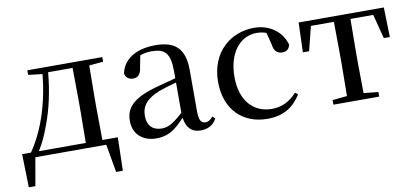

<svg xmlns="http://www.w3.org/2000/svg" viewBox="-67 -759 2484 1152"><g transform="rotate(-10 1175.0 -183.0)"><path d="M140 -494 226 -484C209 -307 156 -148 76 -32H22L27 171H67L97 0H529L559 171H600L605 -32H511L509 -230V-292L511 -486L597 -494V-522H140ZM410 -32H124C151 -74 173 -123 191 -173C228 -269 251 -377 261 -489H410L412 -292V-230Z M1103 14C1147 14 1179 -3 1201 -42L1185 -56C1168 -36 1156 -29 1140 -29C1114 -29 1100 -46 1100 -104V-355C1100 -483 1044 -537 923 -537C802 -537 725 -486 708 -402C713 -377 731 -363 757 -363C784 -363 804 -378 809 -420L823 -493C848 -502 871 -505 894 -505C973 -505 1006 -475 1006 -365V-321C964 -310 918 -298 879 -287C741 -247 693 -196 693 -116C693 -32 753 15 833 15C907 15 950 -17 1008 -80C1016 -21 1046 14 1103 14ZM1006 -111C946 -55 912 -38 876 -38C822 -38 787 -68 787 -130C787 -189 820 -232 901 -263C931 -274 968 -285 1006 -295Z M1509 15C1608 15 1669 -25 1715 -98L1698 -111C1656 -63 1605 -39 1546 -39C1434 -39 1357 -122 1357 -266C1357 -414 1433 -504 1533 -504C1553 -504 1572 -501 1592 -494L1611 -420C1616 -378 1636 -362 1667 -362C1691 -362 1707 -374 1714 -400C1693 -481 1618 -537 1524 -537C1381 -537 1255 -436 1255 -254C1255 -84 1361 15 1509 15Z M2001 0H2192V-28L2103 -37L2101 -230V-292L2103 -489H2242L2280 -341H2317L2312 -522H1793L1787 -341H1825L1862 -489H2002L2004 -292V-230L2002 -37L1913 -28V0Z"/></g></svg>

Font: Noto Serif JP Medium
Style: Regular
Weight: 500
Designer: Ryoko NISHIZUKA 西塚涼子 (kana & ideographs); Frank Grießhammer (Latin, Greek & Cyrillic); Wenlong ZHANG 张文龙 (bopomofo); San
Foundry: Adobe
Version: Version 2.001;hotconv 1.1.0;makeotfexe 2.6.0